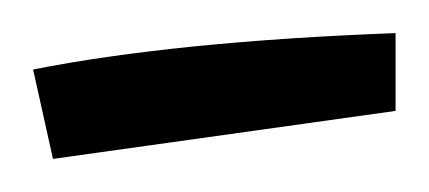

<svg xmlns="http://www.w3.org/2000/svg" viewBox="-33 -313 259 116"><path d="M206 -293V-246L-1 -217L-13 -271Q73 -288 206 -293Z"/></svg>

Font: Marck Script
Style: Regular
Weight: 400
Designer: Denis Masharov, Marck Fogel
Foundry: Denis Masharov
Version: Version 1.002